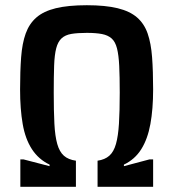

<svg xmlns="http://www.w3.org/2000/svg" viewBox="-20 -716 664 736"><path d="M58 0V-105H70L170 -79V-85Q128 -105 102.5 -144Q77 -183 67 -240.5Q57 -298 57 -373Q57 -443 61 -496.5Q65 -550 78.5 -587.5Q92 -625 119.5 -649Q147 -673 194 -684.5Q241 -696 313 -696Q384 -696 431 -684.5Q478 -673 505.5 -649Q533 -625 546 -587.5Q559 -550 563 -496.5Q567 -443 567 -373Q567 -298 556.5 -240.5Q546 -183 521.5 -144Q497 -105 455 -85V-79L553 -105H567V0H354V-100Q382 -104 399 -119Q416 -134 424.5 -164Q433 -194 436 -242Q439 -290 439 -361Q439 -422 437 -463.5Q435 -505 428.5 -530.5Q422 -556 408 -568.5Q394 -581 371 -585.5Q348 -590 313 -590Q277 -590 253.5 -586Q230 -582 216 -569Q202 -556 195.5 -531Q189 -506 187.5 -464.5Q186 -423 186 -361Q186 -290 188.5 -242Q191 -194 199.5 -164Q208 -134 225 -119Q242 -104 271 -100V0Z"/></svg>

Font: Saira SemiCondensed SemiBold
Style: Regular
Weight: 600
Width: 4
Designer: Hector Gatti with collaboration of the Omnibus-Type team
Foundry: Omnibus-Type
Version: Version 1.101